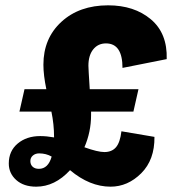

<svg xmlns="http://www.w3.org/2000/svg" viewBox="-20 -690 646 721"><path d="M378 -527Q348 -527 330 -504.5Q312 -482 312 -443Q312 -432 317 -355H500L481 -271H322V-258Q322 -195 297 -137Q347 -119 372 -119Q400 -119 415.5 -137Q431 -155 436 -197L560 -176Q561 -90 510.5 -39.5Q460 11 395 11Q317 11 243 -51Q186 11 116 11Q69 11 41 -14Q13 -39 13 -76Q13 -123 46.5 -151Q80 -179 131 -179Q155 -179 183 -174V-176Q183 -223 173 -271H53L72 -355H154Q143 -408 143 -447Q143 -546 210.5 -608Q278 -670 386 -670Q484 -670 546.5 -617.5Q609 -565 606 -468L440 -435Q440 -527 378 -527ZM126 -56Q161 -56 174 -102Q153 -114 127 -114Q113 -114 103.5 -106Q94 -98 94 -85Q94 -72 102.5 -64Q111 -56 126 -56Z"/></svg>

Font: Elaine Sans ExtraBold
Style: Italic
Weight: 800
Italic angle: -13°
Designer: Wei Huang
Foundry: Wei Huang
Version: Version 2.001;December 24, 2019;FontCreator 12.0.0.2547 64-b